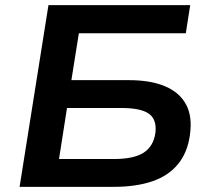

<svg xmlns="http://www.w3.org/2000/svg" viewBox="-20 -725 811 745"><path d="M56 0 168 -705H718L701 -596H286L257 -414H480Q565 -414 621 -390Q677 -366 702 -319.5Q727 -273 717 -202Q708 -134 671 -88.5Q634 -43 571 -21.5Q508 0 421 0ZM209 -108H422Q500 -108 538 -133Q576 -158 583 -210Q589 -261 558 -283.5Q527 -306 450 -306H240Z"/></svg>

Font: Nunito Sans 10pt SemiExpanded
Style: Bold Italic
Weight: 700
Width: 6
Italic angle: -9°
Designer: Vernon Adams
Foundry: Vernon Adams
Version: Version 3.101;gftools[0.9.27]